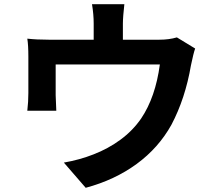

<svg xmlns="http://www.w3.org/2000/svg" viewBox="-20 -837 1040 914"><path d="M567 -766Q565 -740 565 -725V-581H426V-725Q426 -768 418 -817H572ZM889 -526Q862 -368 796 -243Q735 -133 630.5 -56.5Q526 20 388 57L284 -63Q359 -76 425 -102Q495 -129 553.5 -172Q612 -215 652 -273Q720 -374 741 -530H245V-384Q245 -370 248 -310H110Q115 -352 115 -394V-567Q115 -623 110 -653Q154 -648 212 -648H739Q785 -648 822 -659L909 -606Q901 -584 889 -526Z"/></svg>

Font: Merged Yaku Han JP
Style: Bold
Weight: 700
Designer: Ryoko NISHIZUKA 西塚涼子 (kana, bopomofo & ideographs); Paul D. Hunt (Latin, Greek & Cyrillic); Sandoll Communications 산돌커뮤니
Foundry: Adobe
Version: Version 2.004